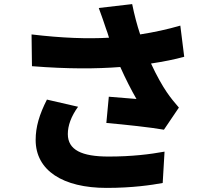

<svg xmlns="http://www.w3.org/2000/svg" viewBox="-20 -849 1040 937"><path d="M497 -710C502 -697 507 -682 512 -665C408 -659 285 -663 134 -681L136 -526C313 -512 450 -513 567 -522C593 -464 621 -409 646 -366C618 -368 556 -373 511 -377L499 -249C590 -241 719 -227 780 -216L853 -324C833 -347 813 -371 794 -399C774 -428 744 -480 717 -539C777 -548 833 -559 879 -572L860 -724C798 -706 734 -692 664 -681C649 -726 636 -775 625 -829L462 -810C476 -773 489 -734 497 -710ZM361 -328 209 -363C172 -290 154 -230 154 -166C154 -17 287 68 500 68C627 68 720 54 774 44L783 -109C712 -96 623 -85 510 -85C379 -85 311 -117 311 -195C311 -236 327 -281 361 -328Z"/></svg>

Font: Source Han Sans HK Heavy
Style: Regular
Weight: 900
Designer: Ryoko NISHIZUKA 西塚涼子 (kana, bopomofo & ideographs); Paul D. Hunt (Latin, Greek & Cyrillic); Sandoll Communications 산돌커뮤니
Foundry: Adobe
Version: Version 2.000;hotconv 1.0.107;makeotfexe 2.5.65593